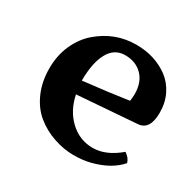

<svg xmlns="http://www.w3.org/2000/svg" viewBox="-123 -658 829 813"><g transform="rotate(30 292.0 -252.0)"><path d="M511.2 -105Q535.6 -88.9 541 -66.9Q496.1 -14.6 408.2 7.8Q372.6 17.1 325.9 17.1Q279.3 17.1 229.5 0.2Q179.7 -16.6 140.4 -48.8Q101.1 -81.1 78.1 -133.5Q55.2 -186 55.2 -250Q55.2 -314 78.6 -366Q102.1 -418 140.6 -451.2Q221.2 -521 325.2 -521Q416.5 -521 483.4 -471.7Q515.6 -447.3 534.9 -408.4Q554.2 -369.6 554.2 -320.8Q554.2 -237.3 499 -232.9L208 -210.9Q222.7 -138.7 270.5 -94.2Q318.4 -49.8 382.3 -49.8Q446.3 -49.8 511.2 -105ZM200.2 -273.9Q321.8 -287.1 419.9 -301.8Q422.9 -319.3 422.9 -335.4Q422.9 -393.6 390.6 -426.3Q358.4 -459 306.2 -459Q253.9 -459 227.1 -409.9Q200.2 -360.8 200.2 -273.9Z"/></g></svg>

Font: Marko One
Style: Regular
Weight: 400
Designer: Zhenya Spizhovyi
Foundry: Cyreal
Version: Version 1.003